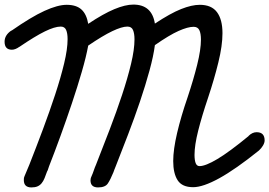

<svg xmlns="http://www.w3.org/2000/svg" viewBox="-45 -773 1175 838"><path d="M40 -569Q22 -556 7 -556Q-25 -556 -25 -591Q-25 -620 5 -640V-639Q91 -699 149 -725.5Q207 -752 246 -752Q288 -752 310.5 -731.5Q333 -711 340 -669Q406 -713 454 -733Q502 -753 537 -753Q618 -753 631 -670Q699 -715 745.5 -733.5Q792 -752 827 -752Q878 -752 902 -720Q926 -688 926 -628Q926 -574 908 -500.5Q890 -427 863 -346Q836 -266 820 -202.5Q804 -139 804 -97Q804 -74 809 -61Q814 -48 826 -48Q852 -48 904 -79Q956 -110 1041 -180L1039 -179Q1056 -196 1075 -196Q1110 -196 1110 -160Q1110 -150 1103 -138Q1096 -126 1085 -116Q983 -34 912 5Q841 44 798 44Q750 44 730.5 14Q711 -16 711 -70Q711 -120 728 -192.5Q745 -265 774 -349Q799 -424 815.5 -490Q832 -556 832 -600Q832 -627 825 -641.5Q818 -656 800 -656Q775 -656 734.5 -638Q694 -620 631 -576Q625 -529 607.5 -465Q590 -401 566 -330Q542 -259 514 -186Q486 -113 460 -47Q457 -40 454.5 -33.5Q452 -27 450 -21Q437 11 425.5 28Q414 45 383 45Q350 45 350 14Q350 4 355 -5Q360 -16 364.5 -29.5Q369 -43 374 -54Q404 -130 434 -208.5Q464 -287 488 -359.5Q512 -432 527 -494.5Q542 -557 542 -601Q542 -627 535.5 -642Q529 -657 511 -657Q487 -657 445 -637Q403 -617 340 -574Q331 -525 312 -459.5Q293 -394 269 -322.5Q245 -251 219 -179.5Q193 -108 169 -47Q167 -40 164 -32Q161 -24 161 -26Q155 -9 149.5 4.5Q144 18 136.5 27Q129 36 118.5 40.5Q108 45 92 45Q59 45 59 13Q59 7 59.5 3.5Q60 0 62 -4L83 -54Q113 -130 142.5 -209Q172 -288 196 -361Q220 -434 235 -496.5Q250 -559 250 -602Q250 -628 243.5 -642.5Q237 -657 220 -657Q194 -657 151 -636Q108 -615 39 -568Z"/></svg>

Font: Discipuli Britannica Bold
Style: Regular
Weight: 700
Designer: Peter Wiegel
Foundry: Peter Wiegel
Version: Version 0.001 2009